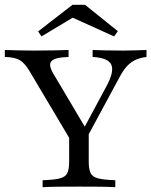

<svg xmlns="http://www.w3.org/2000/svg" viewBox="-33 -779 630 799"><path d="M281.5 -160.5 90.3 -482.3Q69.4 -517.7 48 -529.4Q26.6 -541.1 -12.9 -541.9V-571Q14.5 -570.2 44.8 -569.4Q75 -568.5 106.5 -568.5Q156.5 -568.5 192.3 -569.4Q228.2 -570.2 252.4 -571V-541.9Q196.8 -540.3 181.9 -525.4Q166.9 -510.5 187.9 -474.2L329 -236.3L304.8 -224.2L410.5 -421Q443.5 -482.3 429.8 -510.5Q416.1 -538.7 352.4 -541.9V-571Q371 -570.2 403.6 -569.4Q436.3 -568.5 480.6 -568.5Q504.8 -568.5 526.6 -569.4Q548.4 -570.2 576.6 -571V-541.9Q550 -538.7 530.2 -529.4Q510.5 -520.2 494.8 -502.8Q479 -485.5 463.7 -456.5L304 -160.5ZM144.4 0V-29Q192.7 -30.6 216.1 -36.7Q239.5 -42.7 247.2 -58.9Q254.8 -75 254.8 -106.5V-250.8L303.2 -192.7L336.3 -245.2V-106.5Q336.3 -75 344 -58.9Q351.6 -42.7 375.4 -36.7Q399.2 -30.6 446.8 -29V0Q423.4 -1.6 383.5 -2Q343.5 -2.4 296.8 -2.4Q246.8 -2.4 207.3 -2Q167.7 -1.6 144.4 0ZM139.5 -627.4 125.8 -648.4 268.5 -758.9H321L457.3 -649.2L441.9 -627.4L247.6 -715.3L284.7 -714.5Z"/></svg>

Font: Playfair
Style: Regular
Weight: 400
Designer: Claus Eggers Sørensen
Foundry: Claus Eggers Sørensen
Version: Version 2.001;gftools[0.9.30]